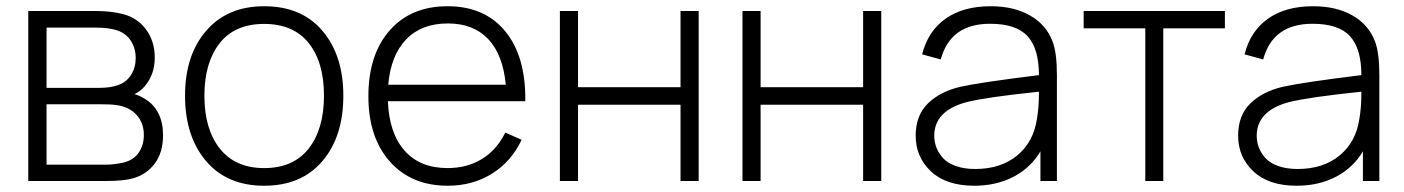

<svg xmlns="http://www.w3.org/2000/svg" viewBox="-20 -575 4462 610"><path d="M69.8 0V-540H284.7Q333.5 -540 370.6 -530.3Q417.5 -518.1 444.6 -480.5Q471.7 -442.9 471.7 -392.1Q471.7 -338.4 440.4 -301.8Q427.7 -285.6 407.2 -275.9Q420.4 -272.9 440.9 -260.7Q498 -225.1 498 -145Q498 -90.8 471.9 -55.7Q445.8 -20.5 401.9 -8.3Q373 0 316.4 0ZM127.9 -51.8H314.9Q341.8 -51.8 372.6 -58.6Q404.8 -66.4 420.9 -90.3Q437 -114.3 437 -146Q437 -184.6 413.6 -210.2Q390.1 -235.8 349.6 -241.2Q334 -243.7 301.3 -243.7H127.9ZM127.9 -295.9H295.9Q329.6 -295.9 354 -304.2Q381.8 -313.5 396.5 -337.2Q411.1 -360.8 411.1 -390.6Q411.1 -421.9 395.8 -445.3Q380.4 -468.8 352.5 -478.5Q325.7 -487.3 283.7 -487.3H127.9Z M819.3 -555.2Q938 -555.2 1004.4 -477.1Q1070.8 -398.9 1070.8 -271Q1070.8 -141.1 1004.2 -63Q937.5 15.1 819.3 15.1Q701.2 15.1 634.5 -63.5Q567.9 -142.1 567.9 -271Q567.9 -399.9 635.3 -477.5Q702.6 -555.2 819.3 -555.2ZM629.4 -271Q629.4 -164.6 678.5 -102.8Q727.5 -41 819.3 -41Q912.1 -41 960.7 -103Q1009.3 -165 1009.3 -271Q1009.3 -377.4 960.7 -438.2Q912.1 -499 819.3 -499Q725.6 -499 677.5 -437.3Q629.4 -375.5 629.4 -271Z M1402.8 15.1Q1286.6 15.1 1218.5 -61.8Q1150.4 -138.7 1150.4 -269Q1150.4 -401.4 1218 -478.3Q1285.6 -555.2 1401.9 -555.2Q1520 -555.2 1585.4 -475.3Q1650.9 -395.5 1648.9 -253.4H1212.4Q1216.3 -151.9 1265.4 -96.4Q1314.5 -41 1401.9 -41Q1463.9 -41 1511 -69.8Q1558.1 -98.6 1585.4 -153.8L1637.2 -130.9Q1604.5 -61.5 1543 -23.2Q1481.4 15.1 1402.8 15.1ZM1213.4 -305.7H1586.9Q1578.1 -400.9 1531.2 -450.7Q1484.4 -500.5 1402.8 -500.5Q1319.3 -500.5 1270.5 -450Q1221.7 -399.4 1213.4 -305.7Z M1758.8 0V-540H1816.4V-297.9H2142.1V-540H2199.7V0H2142.1V-242.2H1816.4V0Z M2338.9 0V-540H2396.5V-297.9H2722.2V-540H2779.8V0H2722.2V-242.2H2396.5V0Z M3075.2 15.1Q2986.3 15.1 2937.7 -30.5Q2889.2 -76.2 2889.2 -144Q2889.2 -208.5 2928 -246.3Q2966.8 -284.2 3031.2 -299.3Q3095.7 -313.5 3280.8 -336.4Q3280.8 -420.4 3244.6 -460Q3208.5 -499.5 3125.5 -499.5Q2999.5 -499.5 2968.8 -386.2L2909.7 -402.3Q2928.2 -476.1 2984.1 -515.6Q3040 -555.2 3127.4 -555.2Q3201.2 -555.2 3252.4 -525.9Q3303.7 -496.6 3323.7 -444.3Q3337.9 -408.2 3337.9 -336.4V0H3285.6V-94.2Q3254.4 -41.5 3199.7 -13.2Q3145 15.1 3075.2 15.1ZM2948.2 -143.6Q2948.2 -124 2955.1 -106.2Q2961.9 -88.4 2976.3 -72.5Q2990.7 -56.6 3017.1 -47.4Q3043.5 -38.1 3078.1 -38.1Q3159.7 -38.1 3211.7 -81.1Q3263.7 -124 3274.4 -197.3Q3280.8 -232.4 3280.8 -283.7Q3112.3 -266.1 3050.8 -250.5Q2948.2 -223.1 2948.2 -143.6Z M3618.7 0V-484.9H3422.9V-540H3871.6V-484.9H3675.8V0Z M4099.6 15.1Q4010.7 15.1 3962.2 -30.5Q3913.6 -76.2 3913.6 -144Q3913.6 -208.5 3952.4 -246.3Q3991.2 -284.2 4055.7 -299.3Q4120.1 -313.5 4305.2 -336.4Q4305.2 -420.4 4269 -460Q4232.9 -499.5 4149.9 -499.5Q4023.9 -499.5 3993.2 -386.2L3934.1 -402.3Q3952.6 -476.1 4008.5 -515.6Q4064.5 -555.2 4151.9 -555.2Q4225.6 -555.2 4276.9 -525.9Q4328.1 -496.6 4348.1 -444.3Q4362.3 -408.2 4362.3 -336.4V0H4310.1V-94.2Q4278.8 -41.5 4224.1 -13.2Q4169.4 15.1 4099.6 15.1ZM3972.7 -143.6Q3972.7 -124 3979.5 -106.2Q3986.3 -88.4 4000.7 -72.5Q4015.1 -56.6 4041.5 -47.4Q4067.9 -38.1 4102.5 -38.1Q4184.1 -38.1 4236.1 -81.1Q4288.1 -124 4298.8 -197.3Q4305.2 -232.4 4305.2 -283.7Q4136.7 -266.1 4075.2 -250.5Q3972.7 -223.1 3972.7 -143.6Z"/></svg>

Font: Manrope Light
Style: Regular
Weight: 300
Designer: Mikhail Sharanda
Foundry: Mikhail Sharanda
Version: Version 4.505;FEAKit 1.0